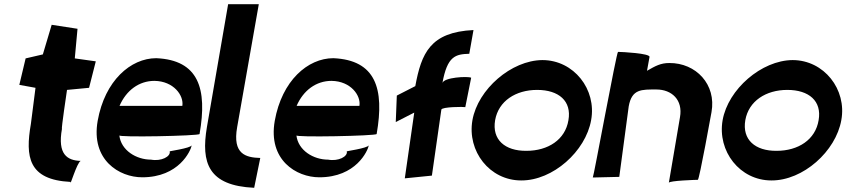

<svg xmlns="http://www.w3.org/2000/svg" viewBox="-20 -894 4029 914"><path d="M72 -490 149 -476 127 -304C100 -148 114 -38 316 -28C311 1 346 -120 364 -128C300 -130 253 -159 275 -281C271 -279 297 -452 299 -466L404 -476L436 -602L336 -616L349 -757L226 -776L184 -635L102 -616Z M445 -319C412 -132 548 -50 657 -50C832 -50 888 -176 893 -203C890 -188 773 -173 788 -173C793 -149 748 -125 699 -134C629 -134 556 -178 548 -250C534 -239 928 -247 930 -256C968 -473 925 -608 724 -617C602 -617 479 -510 445 -319ZM549 -390C581 -464 642 -509 715 -509C807 -508 856 -439 848 -390Z M1066 -874 965 -289C936 -118 972 -10 1190 0L1219 -142C1150 -144 1086 -160 1109 -289L1212 -874Z M1288 -319C1255 -132 1391 -50 1500 -50C1675 -50 1731 -176 1736 -203C1733 -188 1616 -173 1631 -173C1636 -149 1591 -125 1542 -134C1472 -134 1399 -178 1391 -250C1377 -239 1771 -247 1773 -256C1811 -473 1768 -608 1567 -617C1445 -617 1322 -510 1288 -319ZM1392 -390C1424 -464 1485 -509 1558 -509C1650 -508 1699 -439 1691 -390Z M1869 -439 1864 -313 1952 -358 1907 -45 2036 -58 2081 -372C2083 -386 2190 -386 2195 -384L2223 -524C2207 -532 2091 -526 2086 -498C2109 -628 2149 -636 2214 -638L2234 -751C2028 -741 1986 -641 1957 -484Z M2229 -322C2203 -174 2311 -35 2461 -35C2612 -34 2768 -174 2794 -322C2821 -468 2712 -608 2562 -608C2414 -607 2255 -469 2229 -322ZM2337 -322C2353 -413 2435 -466 2537 -466C2640 -466 2702 -413 2686 -322C2671 -229 2589 -176 2486 -176C2384 -175 2321 -229 2337 -322Z M2802 -49 2928 -52 2973 -388C2988 -471 3034 -468 3105 -468C3177 -468 3232 -419 3217 -336L3164 -24C3166 -34 3294 -38 3302 -38C3309 -38 3367 -360 3367 -360C3391 -492 3293 -595 3166 -594C3125 -594 3100 -580 3060 -557L3072 -623C3075 -640 2941 -647 2922 -647C2915 -647 2806 -51 2802 -49Z M3420 -322C3394 -174 3502 -35 3652 -35C3803 -34 3959 -174 3985 -322C4012 -468 3903 -608 3753 -608C3605 -607 3446 -469 3420 -322ZM3528 -322C3544 -413 3626 -466 3728 -466C3831 -466 3893 -413 3877 -322C3862 -229 3780 -176 3677 -176C3575 -175 3512 -229 3528 -322Z"/></svg>

Font: Ember
Style: Ita
Weight: 400
Designer: Stig
Foundry: Cannot Into Space Fonts
Version: Version 0.127